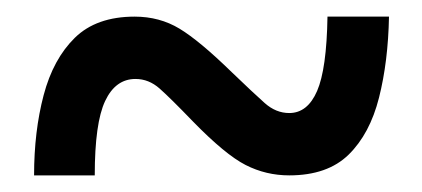

<svg xmlns="http://www.w3.org/2000/svg" viewBox="-20 -472 508 231"><path d="M21 -261Q21 -314 32.5 -357.5Q44 -401 70 -426.5Q96 -452 142 -452Q172 -452 196 -437.5Q220 -423 259 -385Q285 -360 298.5 -348Q312 -336 328 -336Q350 -336 361.5 -362.5Q373 -389 374 -452H448Q447 -398 436 -354.5Q425 -311 399.5 -286Q374 -261 328 -261Q300 -261 275.5 -273.5Q251 -286 212 -326Q185 -354 172 -365.5Q159 -377 143 -377Q119 -377 106.5 -350.5Q94 -324 94 -261Z"/></svg>

Font: Noto Serif Armenian Condensed ExtraBold
Style: Regular
Weight: 800
Width: 3
Designer: Monotype Design Team
Foundry: Monotype Imaging Inc.
Version: Version 2.008; ttfautohint (v1.8.4.7-5d5b)